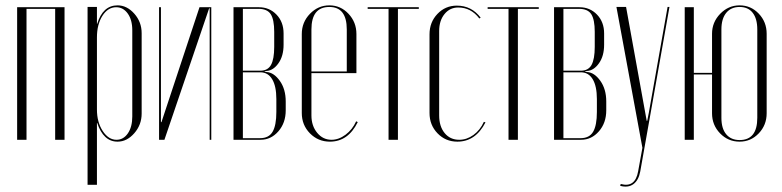

<svg xmlns="http://www.w3.org/2000/svg" viewBox="-20 -522 2922 717"><path d="M44 -495H221V0H186V-489H79V0H44Z M307 168V-496H342V-433H343Q364 -502 419 -502Q454 -502 481.5 -471Q509 -440 509 -398V-98Q509 -56 481.5 -24.5Q454 7 419 7Q366 7 343 -63H342V168ZM342 -113Q342 -66 363.5 -33Q385 0 415 0Q441 0 457.5 -24Q474 -48 474 -87V-409Q474 -448 457 -471.5Q440 -495 414 -495Q383 -495 362.5 -463Q342 -431 342 -382Z M725 -495H769V0H763V-491H761L594 0H574V-495H581V-66H583Z M1039 -397V-355Q1039 -313 1020 -286Q1001 -259 976 -257L968 -256L969 -254L976 -253Q1003 -251 1025 -220Q1047 -189 1047 -143V-110Q1047 -63 1019.5 -31.5Q992 0 953 0H852V-495H947Q986 -495 1012.5 -467.5Q1039 -440 1039 -397ZM887 -258H952Q980 -258 992 -279.5Q1004 -301 1004 -347V-403Q1004 -449 991 -469Q978 -489 945 -489H887ZM1012 -104V-152Q1012 -200 996.5 -226Q981 -252 952 -252H887V-6H951Q984 -6 998 -30Q1012 -54 1012 -104Z M1107 -395Q1107 -439 1137.5 -470.5Q1168 -502 1210 -502Q1252 -502 1281.5 -470.5Q1311 -439 1311 -395V-249H1143V-91Q1143 -52 1164.5 -26Q1186 0 1218 0Q1245 0 1270.5 -19Q1296 -38 1310 -69L1316 -66Q1280 7 1212 7Q1168 7 1137.5 -24Q1107 -55 1107 -100ZM1143 -255H1275V-412Q1275 -496 1210 -496Q1143 -496 1143 -412Z M1544 -495V-489H1466V0H1431V-489H1353V-495Z M1584 -394Q1584 -439 1613.5 -470Q1643 -501 1686 -501Q1741 -501 1775 -456L1770 -453Q1739 -494 1691 -494Q1660 -494 1640 -469.5Q1620 -445 1620 -406V-91Q1620 -50 1640.5 -25Q1661 0 1695 0Q1723 0 1748 -18Q1773 -36 1787 -67L1793 -65Q1756 7 1688 7Q1644 7 1614 -24Q1584 -55 1584 -100Z M1992 -495V-489H1914V0H1879V-489H1801V-495Z M2236 -397V-355Q2236 -313 2217 -286Q2198 -259 2173 -257L2165 -256L2166 -254L2173 -253Q2200 -251 2222 -220Q2244 -189 2244 -143V-110Q2244 -63 2216.5 -31.5Q2189 0 2150 0H2049V-495H2144Q2183 -495 2209.5 -467.5Q2236 -440 2236 -397ZM2084 -258H2149Q2177 -258 2189 -279.5Q2201 -301 2201 -347V-403Q2201 -449 2188 -469Q2175 -489 2142 -489H2084ZM2209 -104V-152Q2209 -200 2193.5 -226Q2178 -252 2149 -252H2084V-6H2148Q2181 -6 2195 -30Q2209 -54 2209 -104Z M2282 -496H2318L2395 -71H2397L2403 -101L2473 -496H2480L2371 118Q2365 151 2345.5 165.5Q2326 180 2296 172L2298 165Q2352 180 2363 118L2379 30Z M2843 -396V-99Q2843 -55 2813.5 -24Q2784 7 2742 7Q2699 7 2669 -24Q2639 -55 2639 -99V-244H2571V0H2537V-495H2571V-250H2639V-396Q2639 -439 2669.5 -470.5Q2700 -502 2742 -502Q2784 -502 2813.5 -471Q2843 -440 2843 -396ZM2674 -412V-82Q2674 -42 2692 -20.5Q2710 1 2742 1Q2808 1 2808 -82V-412Q2808 -452 2791 -474Q2774 -496 2742 -496Q2710 -496 2692 -474Q2674 -452 2674 -412Z"/></svg>

Font: Moniqa ExtLt Narrow Display
Style: Regular
Weight: 200
Width: 4
Designer: Rajesh Rajput
Foundry: Rajesh Rajput
Version: Version 1.000